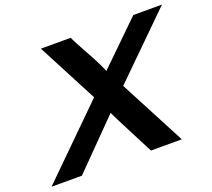

<svg xmlns="http://www.w3.org/2000/svg" viewBox="-123 -889 1170 1058"><g transform="rotate(-20 461.5 -360.5)"><path d="M510 -489Q551 -530 755 -728H923L569 -380L772 7H591Q583 -9 524.5 -122Q466 -235 453 -264Q444 -254 186 7H8L397 -376L213 -728H388Q400 -700 448 -614Q494 -531 510 -489Z"/></g></svg>

Font: Miedinger
Style: Bold-Italic
Weight: 700
Italic angle: -13°
Version: Version 001.000